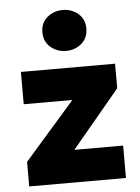

<svg xmlns="http://www.w3.org/2000/svg" viewBox="-54 -811 622 853"><g transform="rotate(-5 257.0 -384.0)"><path d="M41.5 0V-109.5L266 -366H49V-510H469V-400.5L255.5 -144.5H473V0ZM257.5 -585.5Q218 -585.5 188.8 -610.2Q159.5 -635 159.5 -677Q159.5 -719 188.8 -743.5Q218 -768 257.5 -768Q297.5 -768 326.5 -743.5Q355.5 -719 355.5 -677Q355.5 -635 326.5 -610.2Q297.5 -585.5 257.5 -585.5Z"/></g></svg>

Font: Geologica Cursive
Style: Bold
Weight: 700
Designer: Sindre Bremnes, Frode Helland
Foundry: Monokrom Skriftforlag AS
Version: Version 1.010;gftools[0.9.28]